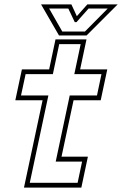

<svg xmlns="http://www.w3.org/2000/svg" viewBox="-20 -857 558 877"><path d="M89.5 0 174.5 -399H50L80 -540H204.5L233.5 -677H375L346 -540H470L440 -399H316L261 -141.5H381.5L351.5 0ZM116 -22H334.5L355 -119H234.5L298.5 -421H423L443.5 -518.5H319.5L348.5 -655.5H250.5L221.5 -518.5H97L76 -421H201ZM249.5 -695 167.5 -837H306L331 -783L379 -837H517.5L375.5 -695ZM264.5 -713H368L472 -818H384.5L329.5 -756H321.5L292 -818H204.5Z"/></svg>

Font: Tourney Thin ExtraLight
Style: Italic
Weight: 250
Italic angle: -12°
Version: Version 1.015